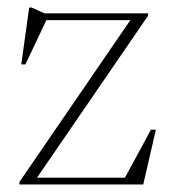

<svg xmlns="http://www.w3.org/2000/svg" viewBox="-20 -490 452 510"><path d="M31.5 0V-6.5L331 -443.5L347.5 -436.5H74L106.5 -443.5L47.5 -319H36.5L57.5 -470H64L98.5 -454.5H373.5V-448.5L73.5 -11L56.5 -18H326L310 -14.5L381 -145.5H394L360.5 0Z"/></svg>

Font: Newsreader 36pt ExtraLight
Style: Regular
Weight: 250
Designer: Hugues Gentile
Foundry: Production Type
Version: Version 1.003